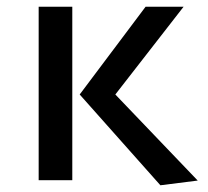

<svg xmlns="http://www.w3.org/2000/svg" viewBox="-20 -536 619 571"><path d="M95 -516V0H195V-516ZM413 -516 217 -255 457 15 568 1 323 -255 526 -516Z"/></svg>

Font: Voces
Style: Regular
Weight: 400
Designer: Ana Paula Megda, Pablo Ugerman
Foundry: Ana Paula Megda, Pablo Ugerman
Version: Version 1.100